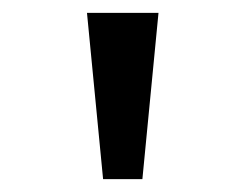

<svg xmlns="http://www.w3.org/2000/svg" viewBox="-20 -749 366 298"><path d="M140 -471 115 -729H226L201 -471Z"/></svg>

Font: ubangla85
Style: Book
Weight: 400
Designer: Jelle Bosma - Monotype Design Team
Foundry: Monotype Imaging Inc.
Version: Version 2.003